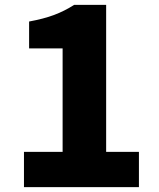

<svg xmlns="http://www.w3.org/2000/svg" viewBox="-20 -765 649 785"><path d="M78 0V-144H236V-567H99V-677Q159 -688 201.5 -704Q244 -720 283 -745H414V-144H548V0Z"/></svg>

Font: Source Han Sans TC Heavy
Style: Regular
Weight: 900
Designer: Ryoko NISHIZUKA Ë•øÂ°öÊ∂ºÂ≠ê (kana, bopomofo & ideographs); Paul D. Hunt (Latin, Greek & Cyrillic); Sandoll Communicatio
Foundry: Adobe
Version: Version 2.004;hotconv 1.0.118;makeotfexe 2.5.65603